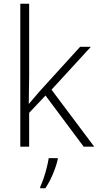

<svg xmlns="http://www.w3.org/2000/svg" viewBox="-20 -780 521 1021"><path d="M135 -378Q135 -340 134 -303Q133 -266 133 -227Q148 -244 163 -262Q178 -280 193 -297L406 -531H463L254 -303L481 0H425L222 -272L135 -180V0H88V-760H135ZM287 68Q279 103 261.5 145Q244 187 221 221H194V213Q202 197 211.5 169.5Q221 142 228.5 112Q236 82 239 61H287Z"/></svg>

Font: Noto Sans Thaana ExtraLight
Style: Regular
Weight: 200
Designer: David Williams
Foundry: Google Inc.
Version: Version 3.001; ttfautohint (v1.8.4.7-5d5b)